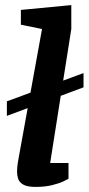

<svg xmlns="http://www.w3.org/2000/svg" viewBox="-20 -727 348 754"><path d="M7 -272V-329L308 -440V-384ZM120 7Q87 7 71.5 -2Q56 -11 51.5 -24.5Q47 -38 47 -51Q47 -69 49.5 -85Q52 -101 54 -111L145 -613L62 -630V-688L260 -707V-613L177 -87H249V-25Q246 -23 229.5 -15Q213 -7 185 0Q157 7 120 7Z"/></svg>

Font: Faustina
Style: Bold Italic
Weight: 700
Italic angle: -8°
Designer: Alfonso Garcia
Foundry: http://www.omnibus-type.com
Version: Version 1.200